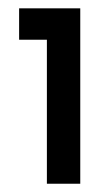

<svg xmlns="http://www.w3.org/2000/svg" viewBox="-20 -862 264 466"><path d="M93.8 -765.6Q77.1 -765.6 26.4 -765.6Q26.4 -785.2 26.4 -841.8Q63.5 -841.8 174.8 -841.8Q174.8 -735.4 174.8 -416Q154.3 -416 93.8 -416Q93.8 -503.9 93.8 -765.6Z"/></svg>

Font: SSportsD
Style: Medium
Weight: 400
Designer: Swiss Typefaces
Version: Version 1.000